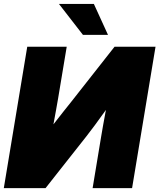

<svg xmlns="http://www.w3.org/2000/svg" viewBox="-23 -968 821 988"><path d="M656.7 0H453.6L497.6 -265.6Q501 -286.1 507.3 -322Q513.7 -357.9 522 -402.3Q459.5 -314.5 420.9 -265.6L211.4 0H-3.4L117.2 -727.5H320.3L275.9 -460.9Q272 -438 265.6 -402.6Q259.3 -367.2 252 -328.1Q277.8 -361.8 302.2 -392.3Q326.7 -422.9 341.8 -441.9L566.4 -727.5H777.3ZM403.8 -788.6 280.3 -947.8H460L532.7 -788.6Z"/></svg>

Font: Inter Display Black
Style: Italic
Weight: 900
Italic angle: -9.39999°
Designer: Rasmus Andersson
Foundry: rsms
Version: Version 4.000;git-a52131595